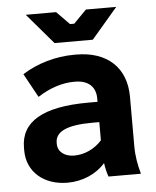

<svg xmlns="http://www.w3.org/2000/svg" viewBox="-52 -764 668 820"><g transform="rotate(-5 281.5 -354.0)"><path d="M201 -588H365L477 -719H347L292 -663H274L219 -719H89ZM205 11C269 11 329 -15 367 -59C370 -37 375 -16 381 0H520C509 -39 502 -77 502 -119V-332C502 -457 421 -531 289 -531H280C200 -531 119 -507 57 -467L113 -365C167 -400 221 -416 269 -416H274C332 -416 362 -385 362 -337V-322H323C126 -322 32 -265 32 -154V-142C32 -50 104 11 205 11ZM243 -102C201 -102 173 -125 173 -158V-163C173 -211 224 -235 332 -235H362V-157C331 -122 287 -102 243 -102Z"/></g></svg>

Font: Fixel Text Bold
Style: Bold
Weight: 700
Width: 4
Designer: AlfaBravo + MacPaw
Foundry: Kyrylo Tkachov, Marchela Mozhyna, Serhii Makarenko, Maria Weinstein, Zakhar Kryvoshyya
Version: Version 1.211